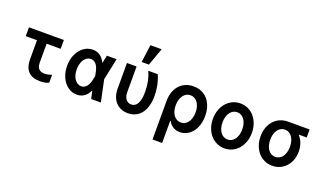

<svg xmlns="http://www.w3.org/2000/svg" viewBox="-93 -1440 3786 2250"><g transform="rotate(20 1800.0 -315.0)"><path d="M325 -193.1V-430H500V-540H65V-430H205V-193Q205 -93 254 -41.5Q303 10 400 10Q431 10 459 5Q487 0 510 -11V-111Q488 -101.5 466 -96.8Q444 -92 423 -92Q373.1 -92 349.1 -117Q325 -142 325 -193.1Z M997 -305V-235L979 -320Q966 -380 939.6 -410Q913.1 -440 875 -440Q849.9 -440 828.4 -427Q807 -414 791.5 -391.5Q776 -369 767.5 -337.8Q759 -306.6 759 -269.8Q759 -233 767.5 -202Q776 -171 791.5 -148.3Q807 -125.7 828.5 -112.8Q849.9 -100 875 -100Q913.1 -100 939.6 -130Q966 -160 979 -220ZM1051 -210Q1028 -98 980.5 -44Q933 10 860 10Q812.5 10 772.3 -11.5Q732 -33 702.4 -70.3Q672.8 -107.7 655.9 -159Q639 -210.3 639 -270Q639 -330 656 -381.5Q673 -433 703 -470.5Q733 -508 773.3 -529Q813.5 -550 861 -550Q934 -550 981 -496Q1028 -442 1051 -330L1063 -270ZM1003 -447H1017L1037 -540H1158L1101 -270L1158 0H1037L1017 -93H1003L1022 -270Z M1671 -540H1553Q1577 -488 1590 -425.5Q1603 -363 1603 -295Q1603 -199 1576.5 -149.5Q1550 -100 1499 -100Q1456.6 -100 1431.8 -132.5Q1407 -165 1407 -220V-540H1287V-220Q1287 -167.3 1302 -124.7Q1317 -82 1344.6 -52Q1372.3 -22 1410.8 -6Q1449.3 10 1495.9 10Q1549 10 1591.2 -10.5Q1633.5 -31 1662.8 -69.5Q1692 -108 1707.5 -163.5Q1723 -219 1723 -288Q1723 -351 1710 -416Q1697 -481 1671 -540ZM1614 -830H1474L1445 -610H1535Z M1962 -270Q1962 -203 1974 -150.5Q1986 -98 2009 -62.5Q2032 -27 2066 -8.5Q2100 10 2144 10Q2191 10 2231 -11Q2271 -32 2300 -69Q2329 -106 2345 -157.3Q2361 -208.6 2361 -270Q2361 -333 2343.5 -384.5Q2326 -436 2294 -473Q2262 -510 2217 -530Q2172 -550 2115.9 -550Q2061 -550 2016.5 -530.5Q1972 -511 1940.5 -475.5Q1909 -440 1892 -390.5Q1875 -341 1875 -280V200H1995V-78H2003ZM1993 -270.3Q1993 -308 2002.2 -338.9Q2011.5 -369.9 2027.7 -392.3Q2043.9 -414.6 2066.8 -427.3Q2089.7 -440 2117 -440Q2144.2 -440 2167.3 -427.6Q2190.3 -415.3 2206.6 -392.8Q2222.9 -370.4 2231.9 -339.3Q2241 -308.2 2241 -270Q2241 -233 2231.9 -201.6Q2222.9 -170.3 2206.6 -147.6Q2190.3 -124.9 2167.3 -112.5Q2144.2 -100 2117 -100Q2089.6 -100 2066.6 -112.7Q2043.6 -125.3 2027.3 -147.7Q2011 -170 2002 -201.3Q1993 -232.6 1993 -270.3Z M2700.4 10Q2753 10 2797.5 -11Q2842 -32 2874 -69.5Q2906 -107 2924.5 -158.2Q2943 -209.4 2943 -270Q2943 -330.6 2924.5 -381.8Q2906 -433 2874 -470.5Q2842 -508 2797.4 -529Q2752.9 -550 2700.4 -550Q2648 -550 2603.2 -528.8Q2558.3 -507.6 2526.2 -470.3Q2494 -433 2475.5 -381.8Q2457 -330.6 2457 -270Q2457 -209.4 2475.5 -158.2Q2494 -107 2526.1 -69.7Q2558.2 -32.4 2603 -11.2Q2647.7 10 2700.4 10ZM2699.6 -100Q2672.9 -100 2650.2 -112.4Q2627.5 -124.8 2611.2 -147.4Q2595 -170 2586 -201.2Q2577 -232.4 2577 -270Q2577 -307.6 2586 -338.8Q2595 -370 2611.2 -392.6Q2627.5 -415.2 2650.2 -427.6Q2672.9 -440 2699.6 -440Q2727 -440 2750 -427.5Q2773 -415 2789.1 -392.5Q2805.1 -369.9 2814.1 -338.7Q2823 -307.6 2823 -270Q2823 -232.4 2814.1 -201.3Q2805.1 -170.1 2789.1 -147.5Q2773 -125 2750 -112.5Q2727 -100 2699.6 -100Z M3295 -100Q3268 -100 3245 -112.5Q3222 -125 3205.8 -147.5Q3189.6 -170.1 3180.8 -201.3Q3172 -232.4 3172 -270Q3172 -307.6 3180.8 -338.7Q3189.6 -369.9 3205.8 -392.5Q3222 -415 3244.8 -427.5Q3267.5 -440 3295 -440Q3322 -440 3345 -427.5Q3368 -415 3384.2 -392.5Q3400.4 -369.9 3409.2 -338.7Q3418 -307.6 3418 -270Q3418 -232.4 3409.2 -201.3Q3400.4 -170.1 3384.2 -147.5Q3368 -125 3345 -112.5Q3322 -100 3295 -100ZM3295.7 10Q3347.3 10 3390.6 -9.3Q3434 -28.6 3466 -63.3Q3498 -98 3516 -145.9Q3534 -193.9 3534 -251Q3534 -307.4 3516.5 -354.8Q3498.9 -402.1 3467 -436.6Q3435 -471 3391.5 -490.5Q3348 -510 3295 -510L3468 -426V-440H3565V-540H3294.9Q3243 -540 3198 -520.5Q3153 -501 3120.9 -465.3Q3088.8 -429.7 3070.4 -380.3Q3052 -331 3052 -270.2Q3052 -209.4 3070 -158.2Q3088 -107 3120.4 -69.5Q3152.8 -32.1 3197.9 -11Q3243 10 3295.7 10Z"/></g></svg>

Font: CommitMonoV143 ExtLt
Style: Regular
Weight: 200
Monospace: yes
Designer: Eigil Nikolajsen
Foundry: Eigil Nikolajsen
Version: Version 1.143